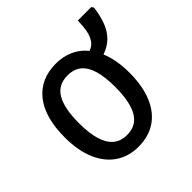

<svg xmlns="http://www.w3.org/2000/svg" viewBox="-165 -761 913 913"><g transform="rotate(-45 291.0 -304.5)"><path d="M482.4 -270Q482.4 -181.2 456.3 -118.4Q430.2 -55.7 381.3 -22.9Q332.5 9.8 263.2 9.8Q198.2 9.8 149.4 -23.2Q100.6 -56.2 73.7 -118.7Q46.9 -181.2 46.9 -270Q46.9 -404.8 104.5 -476.6Q162.1 -548.3 265.6 -548.3Q314 -548.3 353.8 -530.3Q393.6 -512.2 421.4 -477.5Q445.8 -485.8 459.2 -505.6Q472.7 -525.4 478 -554.4Q483.4 -583.5 483.9 -619.1H574.7L582 -607.9Q575.2 -556.2 560.3 -518.6Q545.4 -481 520 -456.3Q494.6 -431.6 456.1 -418.5Q469.2 -388.2 475.8 -351.1Q482.4 -314 482.4 -270ZM142.6 -270Q142.6 -203.6 155.8 -158.9Q168.9 -114.3 196 -91.3Q223.1 -68.4 265.1 -68.4Q307.6 -68.4 334.5 -91.3Q361.3 -114.3 374 -159.2Q386.7 -204.1 386.7 -270Q386.7 -335.4 374 -379.9Q361.3 -424.3 334.5 -446.8Q307.6 -469.2 264.6 -469.2Q200.7 -469.2 171.6 -418.9Q142.6 -368.7 142.6 -270Z"/></g></svg>

Font: Open Sans SemiCondensed Medium
Style: Regular
Weight: 500
Width: 4
Designer: Monotype Design Team
Foundry: Monotype Imaging Inc.
Version: Version 3.000